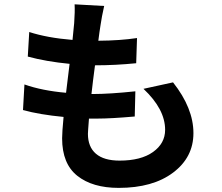

<svg xmlns="http://www.w3.org/2000/svg" viewBox="-20 -826 1040 901"><path d="M653.3 -409.2 792 -439.5Q887.7 -318.4 887.7 -201.2Q887.7 -87.9 792.5 -16.1Q697.3 55.7 537.1 55.7Q414.1 55.7 342.8 -1Q271.5 -57.6 271.5 -176.8Q271.5 -205.1 278.3 -277.3Q165 -288.1 87.9 -309.6L94.7 -429.7Q177.7 -400.4 290 -390.6Q293 -413.1 298.3 -459Q303.7 -504.9 306.6 -526.4Q196.3 -537.1 110.4 -560.5L117.2 -675.8Q201.2 -648.4 320.3 -638.7Q323.2 -661.1 328.1 -717.8Q332 -772.5 330.1 -805.7L468.8 -797.9Q457 -745.1 452.1 -710Q450.2 -701.2 446.8 -675.3Q443.4 -649.4 441.4 -634.8Q545.9 -635.7 623 -647.5L619.1 -529.3Q521.5 -519.5 425.8 -519.5Q416 -446.3 409.2 -384.8H416Q494.1 -384.8 615.2 -397.5L612.3 -279.3Q501 -269.5 436.5 -269.5H397.5Q396.5 -258.8 395.5 -243.2Q394.5 -227.5 393.6 -216.8Q392.6 -206.1 392.6 -198.2Q392.6 -136.7 430.2 -104.5Q467.8 -72.3 541 -72.3Q641.6 -72.3 698.2 -112.8Q754.9 -153.3 754.9 -216.8Q754.9 -313.5 653.3 -409.2Z"/></svg>

Font: GenEi Gothic M Regular
Style: Bold
Weight: 700
Designer: o_tamon (Modified); [Source Han Sans]
Ryoko NISHIZUKA  (kana & ideographs); Paul D. Hunt (Latin, Greek & Cyrillic); Wenl
Version: Version 1.1a;Original Version 1.004